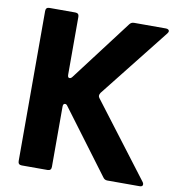

<svg xmlns="http://www.w3.org/2000/svg" viewBox="-84 -840 850 916"><g transform="rotate(10 341.0 -381.5)"><path d="M82 0Q64 0 64 -18V-745Q64 -763 82 -763H207Q225 -763 225 -745V-465Q225 -450 234 -450Q241 -450 247 -458L470 -752Q478 -763 492 -763H646Q653 -763 657.5 -760Q662 -757 662 -752Q662 -748 657 -741L392 -406Q387 -398 387 -392Q387 -386 391 -381L664 -22Q668 -17 668 -11Q668 0 653 0H496Q483 0 475 -12L247 -317Q242 -325 235 -325Q225 -325 225 -310V-18Q225 0 207 0Z"/></g></svg>

Font: Open Sauce Two ExtraBold
Style: Regular
Weight: 800
Designer: Alfredo Marco Pradil
Foundry: Creative Sauce Fz LLC
Version: Version 1.477